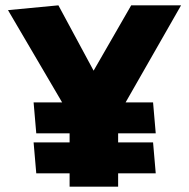

<svg xmlns="http://www.w3.org/2000/svg" viewBox="-20 -700 709 720"><path d="M116 -200 106 -316H213L10 -662L199 -680L331 -435L472 -680H659L451 -316H554L564 -200H423V-166H554L564 -50H423V0H241V-50H116L106 -166H241V-200Z"/></svg>

Font: Palanquin Dark
Style: Bold
Weight: 700
Designer: Pria Ravichandran
Version: Version 1.000